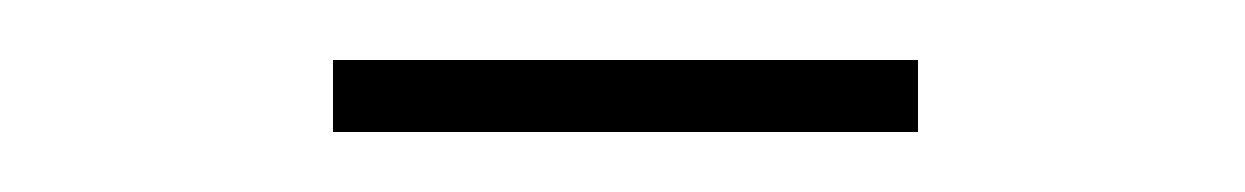

<svg xmlns="http://www.w3.org/2000/svg" viewBox="-20 -349 415 64"><path d="M91 -305V-329H286V-305Z"/></svg>

Font: Inconsolata Condensed ExtraLight
Style: Regular
Weight: 200
Width: 3
Monospace: yes
Designer: Raph Levien, Cyreal, Brenton Simpson
Foundry: Raph Levien, Cyreal, Google
Version: Version 3.100; ttfautohint (v1.8.4.7-5d5b)